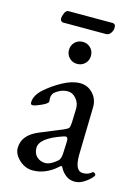

<svg xmlns="http://www.w3.org/2000/svg" viewBox="-111 -773 622 851"><g transform="rotate(15 199.5 -347.5)"><path d="M96 -709H299Q304 -709 308 -705Q312 -701 312 -690Q312 -679 304 -666.5Q296 -654 281 -654H86Q81 -654 76.5 -658Q72 -662 72 -670Q72 -678 78 -693.5Q84 -709 96 -709ZM228.5 -507.5Q214 -493 192.5 -493Q171 -493 156.5 -507.5Q142 -522 142 -543.5Q142 -565 156.5 -579.5Q171 -594 192.5 -594Q214 -594 228.5 -579.5Q243 -565 243 -543.5Q243 -522 228.5 -507.5ZM115 -87Q115 -61 131 -46.5Q147 -32 170 -32Q193 -32 224 -59Q235 -68 236 -99L238 -148Q239 -169 229 -169Q222 -169 215 -166Q115 -132 115 -87ZM116 -314 117 -300Q117 -291 88.5 -278Q60 -265 50 -265Q40 -265 40 -274Q40 -308 74.5 -338.5Q109 -369 151 -391.5Q193 -414 228.5 -414Q264 -414 288 -388Q312 -362 311 -325L306 -109V-103Q306 -32 342 -32Q367 -32 382 -46Q386 -50 392 -46.5Q398 -43 398 -37V-36Q392 -23 367 -4.5Q342 14 317.5 14Q293 14 276.5 1Q260 -12 253 -25Q246 -38 244 -38Q240 -38 226 -25Q212 -12 184.5 1Q157 14 123.5 14Q90 14 62.5 -11Q35 -36 35 -65Q35 -125 108 -155L210 -197Q229 -205 233 -211Q237 -217 238 -237L240 -299V-301Q240 -327 223.5 -346Q207 -365 185.5 -365Q164 -365 145 -354.5Q126 -344 121 -335Q116 -326 116 -314Z"/></g></svg>

Font: EB Garamond
Style: Regular
Weight: 400
Version: Version 0.012